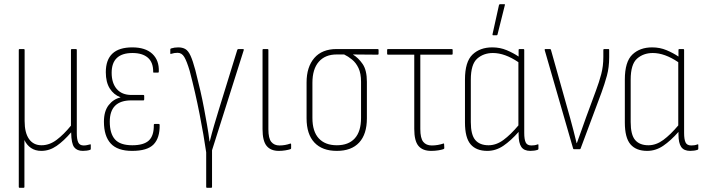

<svg xmlns="http://www.w3.org/2000/svg" viewBox="-20 -715 3371 920"><path d="M74 185Q70 185 70 181V-476Q70 -480 74 -480H94Q98 -480 98 -476V-135Q98 -79 119 -49Q140 -19 179 -19Q217 -19 251.5 -45Q286 -71 320 -113V-476Q320 -480 324 -480H344Q348 -480 348 -476V-78Q348 -47 355 -32.5Q362 -18 381 -18Q389 -18 396 -19.5Q403 -21 411 -23Q415 -25 415 -20V-2Q415 2 412 3Q397 8 377 8Q349 8 335.5 -9.5Q322 -27 321 -79V-81Q286 -40 251.5 -16Q217 8 178 8Q149 8 128.5 -6Q108 -20 97 -44V181Q97 185 93 185Z M613 8Q543 8 510.5 -27.5Q478 -63 478 -132Q478 -182 500.5 -211Q523 -240 557 -248V-249Q525 -261 506 -291Q487 -321 487 -369Q487 -488 614 -488Q677 -488 710 -457Q743 -426 741 -372Q741 -367 737 -367H717Q713 -367 714 -372Q714 -417 688 -439Q662 -461 615 -461Q515 -461 515 -366Q515 -317 539.5 -288.5Q564 -260 610 -260H667Q671 -260 671 -256V-239Q671 -234 667 -234H609Q506 -234 506 -132Q506 -75 531 -47Q556 -19 614 -19Q669 -19 693.5 -42Q718 -65 717 -117Q717 -121 721 -121H741Q745 -121 745 -116Q746 -54 716 -23Q686 8 613 8Z M972 185Q968 185 968 181V15Q957 -63 936.5 -167.5Q916 -272 889 -375Q875 -422 863 -442Q851 -462 831 -462Q815 -462 800 -457Q796 -455 796 -460V-478Q796 -482 800 -483Q816 -488 834 -488Q854 -488 868 -480Q882 -472 893 -448Q904 -424 916 -379Q930 -324 940 -280.5Q950 -237 958 -194Q965 -156 972 -117Q979 -78 984 -37H985Q995 -77 1006 -114.5Q1017 -152 1029 -191L1117 -476Q1119 -480 1122 -480H1144Q1149 -480 1148 -475L996 5V181Q996 185 991 185Z M1316 8Q1277 8 1257.5 -16Q1238 -40 1238 -96V-476Q1238 -480 1242 -480H1262Q1266 -480 1266 -476V-96Q1266 -52 1280 -35Q1294 -18 1319 -18Q1346 -18 1371 -27Q1375 -28 1375 -23V-5Q1375 -1 1371 0Q1362 3 1347 5.5Q1332 8 1316 8Z M1594 8Q1524 8 1486.5 -32Q1449 -72 1449 -148V-320Q1449 -394 1486 -437Q1523 -480 1593 -480H1790Q1794 -480 1794 -476V-457Q1794 -453 1790 -453L1672 -454V-453Q1697 -438 1717.5 -408.5Q1738 -379 1738 -323V-148Q1738 -72 1701 -32Q1664 8 1594 8ZM1594 -19Q1650 -19 1680 -52Q1710 -85 1710 -150V-323Q1710 -363 1698 -388.5Q1686 -414 1667 -429.5Q1648 -445 1629 -454H1593Q1538 -454 1507.5 -419Q1477 -384 1477 -318V-150Q1477 -85 1507.5 -52Q1538 -19 1594 -19Z M2046 8Q2005 8 1985 -16Q1965 -40 1965 -97V-453H1839Q1835 -453 1835 -457V-476Q1835 -480 1839 -480H2145Q2149 -480 2149 -476V-457Q2149 -453 2145 -453H1994V-97Q1994 -53 2008 -35.5Q2022 -18 2049 -18Q2064 -18 2078 -20.5Q2092 -23 2104 -27Q2108 -29 2108 -24L2109 -5Q2109 -2 2104 0Q2095 3 2079.5 5.5Q2064 8 2046 8Z M2315 8Q2262 8 2235 -23.5Q2208 -55 2208 -128V-334Q2208 -419 2244 -453.5Q2280 -488 2339 -488Q2376 -488 2408 -474.5Q2440 -461 2465 -444V-476Q2465 -480 2469 -480H2488Q2492 -480 2492 -476V-78Q2492 -47 2499 -32.5Q2506 -18 2526 -18Q2533 -18 2540.5 -19Q2548 -20 2556 -23Q2560 -25 2560 -20V-2Q2560 2 2556 3Q2541 8 2521 8Q2491 8 2478 -11Q2465 -30 2465 -71V-83Q2428 -41 2392 -16.5Q2356 8 2315 8ZM2236 -130Q2236 -69 2257.5 -44Q2279 -19 2321 -19Q2358 -19 2392.5 -44.5Q2427 -70 2464 -114V-417Q2399 -461 2342 -461Q2297 -461 2266.5 -434Q2236 -407 2236 -333ZM2343 -546Q2339 -546 2340 -551L2371 -691Q2372 -695 2377 -695H2396Q2401 -695 2399 -690L2364 -550Q2363 -546 2360 -546Z M2730 0Q2727 0 2726 -4L2590 -475Q2589 -480 2594 -480H2615Q2619 -480 2620 -476L2712 -149Q2720 -119 2728 -89Q2736 -59 2743 -29H2744Q2755 -60 2766 -90Q2777 -120 2788 -152L2836 -282Q2851 -322 2861 -360Q2871 -398 2871 -442V-476Q2871 -480 2875 -480H2896Q2899 -480 2899 -476V-441Q2899 -392 2888 -352Q2877 -312 2862 -271L2762 -3Q2761 0 2757 0Z M3081 8Q3028 8 3001 -23.5Q2974 -55 2974 -128V-334Q2974 -419 3010 -453.5Q3046 -488 3105 -488Q3142 -488 3174 -474.5Q3206 -461 3231 -444V-476Q3231 -480 3235 -480H3254Q3258 -480 3258 -476V-78Q3258 -47 3265 -32.5Q3272 -18 3292 -18Q3299 -18 3306.5 -19Q3314 -20 3322 -23Q3326 -25 3326 -20V-2Q3326 2 3322 3Q3307 8 3287 8Q3257 8 3244 -11Q3231 -30 3231 -71V-83Q3194 -41 3158 -16.5Q3122 8 3081 8ZM3002 -130Q3002 -69 3023.5 -44Q3045 -19 3087 -19Q3124 -19 3158.5 -44.5Q3193 -70 3230 -114V-417Q3165 -461 3108 -461Q3063 -461 3032.5 -434Q3002 -407 3002 -333Z"/></svg>

Font: Sofia Sans Cond ExtraLight
Style: Regular
Weight: 200
Width: 3
Designer: Botio Nikoltchev, Ani Petrova
Foundry: lettersoup
Version: Version 4.100; ttfautohint (v1.8.3)